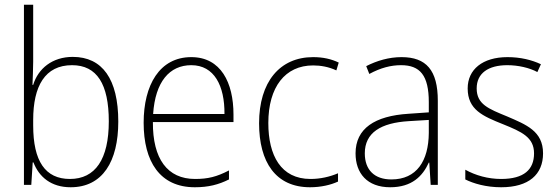

<svg xmlns="http://www.w3.org/2000/svg" viewBox="-20 -780 2353 810"><path d="M120 -520V-760H81V0H112L118 -95H121C145 -33 196 10 278 10C413 10 479 -99 479 -267C479 -446 412 -540 287 -540C201 -540 141 -491 120 -422H117C118 -448 120 -490 120 -520ZM284 -505C389 -505 439 -425 439 -268C439 -108 382 -25 275 -25C171 -25 120 -100 120 -251V-274C120 -417 170 -505 284 -505Z M787 -539C653 -539 586 -421 586 -262C586 -99 654 10 802 10C859 10 902 -1 946 -23V-61C894 -34 857 -25 803 -25C686 -25 624 -110 625 -265H965V-297C965 -431 912 -539 787 -539ZM787 -505C884 -505 928 -418 927 -299H626C635 -435 695 -505 787 -505Z M1288 10C1334 10 1376 0 1406 -14V-49C1371 -34 1331 -25 1290 -25C1165 -25 1112 -124 1112 -261C1112 -413 1183 -504 1301 -504C1333 -504 1367 -498 1399 -483L1409 -516C1378 -531 1343 -539 1301 -539C1160 -539 1073 -434 1073 -260C1073 -96 1143 10 1288 10Z M1674 -539C1621 -539 1570 -524 1525 -501L1538 -468C1586 -494 1629 -505 1672 -505C1752 -505 1789 -462 1789 -349V-306L1703 -300C1561 -291 1480 -238 1480 -133C1480 -49 1529 10 1626 10C1718 10 1763 -37 1789 -94H1791L1797 0H1827V-355C1827 -484 1778 -539 1674 -539ZM1706 -269 1789 -274V-219C1788 -101 1738 -23 1631 -23C1560 -23 1519 -63 1519 -133C1519 -220 1586 -262 1706 -269Z M2271 -133C2271 -227 2200 -254 2119 -289C2041 -321 1991 -340 1991 -407C1991 -471 2040 -505 2120 -505C2166 -505 2214 -494 2247 -476L2262 -509C2224 -527 2176 -539 2121 -539C2016 -539 1953 -487 1953 -407C1953 -317 2017 -290 2102 -256C2181 -224 2233 -201 2233 -133C2233 -65 2191 -25 2094 -25C2039 -25 1986 -40 1943 -64V-23C1977 -6 2030 10 2094 10C2211 10 2271 -44 2271 -133Z"/></svg>

Font: Noto Sans Myanmar SemiCondensed ExtraLight
Style: Regular
Weight: 200
Width: 4
Designer: Monotype Design Team
Foundry: Monotype Imaging Inc.
Version: Version 2.107